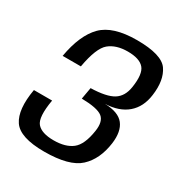

<svg xmlns="http://www.w3.org/2000/svg" viewBox="-163 -797 869 922"><g transform="rotate(30 272.0 -336.5)"><path d="M212.2 6.8Q350.8 6.8 406.9 -45Q462.9 -96.8 475.8 -191.8Q484.9 -261.3 455.7 -298.6Q426.6 -335.9 350.7 -338Q427.8 -340.8 473.3 -379.8Q518.8 -418.8 528.1 -489.1Q540.3 -577.2 504.7 -628.6Q469.1 -680.1 331.9 -680.1Q199.1 -680.1 140.4 -620.9Q81.7 -561.7 59.7 -435.9H160.7Q180.5 -547.7 218.6 -579.1Q256.7 -610.5 320.9 -610.5Q386 -610.5 411.4 -581.3Q436.8 -552.2 424.6 -473.6Q416.2 -418.5 378.2 -394.8Q340.1 -371.1 253.4 -368.8L242 -304.2Q329 -302.7 357.1 -280.8Q385.2 -258.9 376.4 -202.4Q364.1 -120.9 327.3 -91.9Q290.5 -62.8 224.2 -62.8Q157.8 -62.8 131.7 -93Q105.6 -123.2 123.2 -224.7H22.3Q1.7 -106.3 39.8 -49.7Q77.9 6.8 212.2 6.8Z"/></g></svg>

Font: Anybody Thin
Style: Italic
Weight: 100
Italic angle: -10°
Designer: Tyler Finck
Foundry: Etcetera Type Company
Version: Version 1.114;gftools[0.9.25]